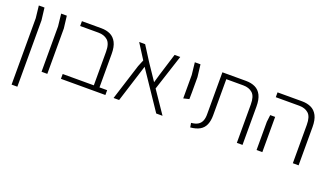

<svg xmlns="http://www.w3.org/2000/svg" viewBox="-69 -1035 2959 1721"><g transform="rotate(20 1410.5 -175.0)"><path d="M83 200V-433L70 -550H124L138 -433V200Z M296 0V-433L283 -550H337L351 -433V0Z M778 0V-366Q778 -444 744 -474Q710 -504 656 -504H481V-550H666Q716 -550 753 -532Q790 -514 811 -473.5Q832 -433 832 -365V0ZM481 0V-46H905V0Z M1450 0H1390L1149 -358L1036 0H983L1092 -344L1118 -407L1027 -550H1084L1175 -407L1276 -257L1299 -337L1365 -550H1419L1308 -209Z M1571 -210V-286V-433L1558 -550H1612L1626 -433V-286L1625 -223Z M1719 13 1712 -28Q1754 -32 1777.5 -47Q1801 -62 1811.5 -89Q1822 -116 1821 -154V-550H2047Q2097 -550 2134.5 -532Q2172 -514 2192.5 -473.5Q2213 -433 2213 -365V0H2159V-366Q2159 -444 2125.5 -474Q2092 -504 2037 -504H1875V-159Q1875 -106 1859 -69Q1843 -32 1808.5 -12Q1774 8 1719 13Z M2693 0V-366Q2693 -444 2659.5 -474Q2626 -504 2572 -504H2347V-550H2581Q2631 -550 2668.5 -532Q2706 -514 2727 -473.5Q2748 -433 2748 -365V0ZM2347 0V-269L2355 -336H2402V-269V0Z"/></g></svg>

Font: Assistant ExtraLight Light
Style: Regular
Weight: 300
Version: Version 3.000